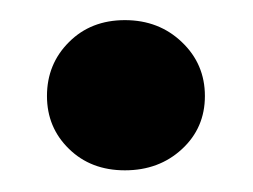

<svg xmlns="http://www.w3.org/2000/svg" viewBox="-20 -156 245 186"><path d="M25.5 -63Q25.5 -94 46.8 -115.2Q68 -136.5 101 -136.5Q134 -136.5 156.2 -115.2Q178.5 -94 178.5 -63Q178.5 -32 156.2 -11.5Q134 9 101 9Q68 9 46.8 -11.8Q25.5 -32.5 25.5 -63Z"/></svg>

Font: Karla SemiBold
Style: Regular
Weight: 600
Designer: Jonathan Pinhorn
Version: Version 2.004; ttfautohint (v1.8.4.7-5d5b);gftools[0.9.33]